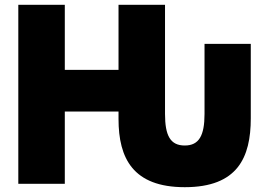

<svg xmlns="http://www.w3.org/2000/svg" viewBox="-20 -738 1098 797"><path d="M829 -265V-556H1021V-247C1021 -84 966 39 747 39C532 39 472 -81 472 -244V-275H249V25H56V-718H249V-448H472V-718H665V-265C665 -175 687 -134 747 -134C806 -134 829 -175 829 -265Z"/></svg>

Font: Repo Black
Style: Regular
Weight: 900
Designer: Stefan Peev
Foundry: Context Ltd
Version: Version 1.502